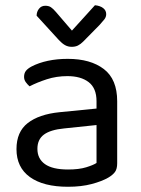

<svg xmlns="http://www.w3.org/2000/svg" viewBox="-20 -700 539 734"><path d="M240 -52Q282 -52 309.5 -60.5Q337 -69 349 -77V-222L225 -209Q173 -204 148 -185.5Q123 -167 123 -131Q123 -93 152 -72.5Q181 -52 240 -52ZM239 -475Q326 -475 377 -436Q428 -397 428 -313V-76Q428 -54 419.5 -42.5Q411 -31 394 -21Q370 -7 330.5 3.5Q291 14 240 14Q146 14 94.5 -23Q43 -60 43 -130Q43 -196 86 -229.5Q129 -263 207 -271L349 -285V-313Q349 -363 319 -386Q289 -409 238 -409Q196 -409 159 -397Q122 -385 93 -370Q85 -377 78.5 -386Q72 -395 72 -406Q72 -420 79 -429Q86 -438 101 -446Q128 -460 163 -467.5Q198 -475 239 -475ZM255 -583 343 -680Q363 -678 374.5 -669Q386 -660 386 -646Q386 -635 379 -626Q372 -617 361 -605L298 -541Q288 -531 278 -526Q268 -521 254 -521Q240 -521 228.5 -527.5Q217 -534 205 -547L120 -640Q120 -655 129 -666.5Q138 -678 153 -678Q166 -678 174.5 -672.5Q183 -667 194 -654Z"/></svg>

Font: Baloo Chettan 2
Style: Regular
Weight: 400
Designer: Maithili Shingre, Unnati Kotecha and Ek Type
Foundry: Ek Type
Version: Version 1.640;hotconv 1.0.111;makeotfexe 2.5.65597; ttfautoh